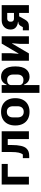

<svg xmlns="http://www.w3.org/2000/svg" viewBox="1416 -1984 768 3640"><g transform="rotate(-90 1800.0 -164.0)"><path d="M122 -516H512V-401H270V0H122Z M622 -115H692Q715 -143 726.5 -194Q738 -245 738 -335V-516H1132V0H984V-401H871V-331Q871 -112 805 -46Q777 -18 744 -6Q711 6 663 6H622Z M1241 -258Q1241 -341 1272 -402Q1303 -463 1361.5 -495.5Q1420 -528 1500 -528Q1580 -528 1638.5 -495.5Q1697 -463 1728 -402Q1759 -341 1759 -258Q1759 -175 1728 -114Q1697 -53 1638.5 -20.5Q1580 12 1500 12Q1420 12 1361.5 -20.5Q1303 -53 1272 -114Q1241 -175 1241 -258ZM1606 -217V-299Q1606 -356 1578 -387Q1550 -418 1500 -418Q1450 -418 1422 -387Q1394 -356 1394 -299V-217Q1394 -160 1422 -129Q1450 -98 1500 -98Q1550 -98 1578 -129Q1606 -160 1606 -217Z M1859 -516H2007V-422H2014Q2035 -472 2071.5 -500Q2108 -528 2167 -528Q2256 -528 2308.5 -460.5Q2361 -393 2361 -258Q2361 -123 2308.5 -55.5Q2256 12 2167 12Q2108 12 2071.5 -16Q2035 -44 2014 -94H2007V200H1859ZM2207 -218V-298Q2207 -352 2179.5 -382.5Q2152 -413 2103 -413Q2061 -413 2034 -393Q2007 -373 2007 -334V-182Q2007 -143 2034 -123Q2061 -103 2103 -103Q2152 -103 2179.5 -133.5Q2207 -164 2207 -218Z M2468 -516H2612V-350L2600 -198H2606L2793 -516H2932V0H2788V-166L2800 -318H2794L2607 0H2468Z M3045 -115H3105L3130 -159Q3143 -180 3162 -190.5Q3181 -201 3207 -201V-207Q3140 -213 3100 -248.5Q3060 -284 3060 -346Q3060 -423 3109 -469.5Q3158 -516 3235 -516H3523V0H3375V-185H3311L3249 -75Q3225 -33 3197.5 -16.5Q3170 0 3124 0H3045ZM3375 -411H3265Q3239 -411 3224 -394.5Q3209 -378 3209 -357V-334Q3209 -313 3224 -298Q3239 -283 3265 -283H3375Z"/></g></svg>

Font: iA Writer Duo V
Style: Regular
Weight: 400
Designer: Mike Abbink, Paul van der Laan, Pieter van Rosmalen, Oliver Reichenstein
Foundry: Information Architects Inc.
Version: Version 2.000